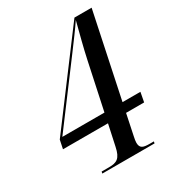

<svg xmlns="http://www.w3.org/2000/svg" viewBox="-173 -817 839 920"><g transform="rotate(-30 247.0 -357.0)"><path d="M122 0H411L413 -10H390C355 -10 337 -15 337 -46C337 -52 339 -69 342 -80L366 -195H466L476 -248H377L475 -714H380L27 -243L17 -195H266L241 -79C229 -21 208 -10 165 -10H124ZM288 -574C320 -617 356 -665 380 -701C362 -631 345 -567 332 -506L277 -248H44Z"/></g></svg>

Font: Noto Serif Display Condensed Medium
Style: Italic
Weight: 500
Width: 3
Italic angle: -12°
Designer: Monotype Design Team
Foundry: Monotype Imaging Inc.
Version: Version 2.009